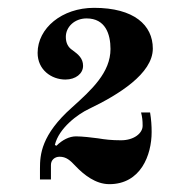

<svg xmlns="http://www.w3.org/2000/svg" viewBox="-20 -744 480 490"><path d="M76 -609C76 -566 111 -541 147 -541C173 -541 192 -556 192 -576C192 -595 180 -605 165 -616C154 -623 148 -634 148 -650C148 -675 170 -697 201 -697C249 -697 262 -657 262 -619C262 -559 214 -515 164 -470C85 -400 82 -349 82 -314V-286H110V-323C110 -336 120 -344 132 -344C149 -344 159 -335 173 -320C194 -298 224 -274 259 -274C339 -274 367 -348 367 -407C367 -423 366 -439 363 -457H340C343 -445 344 -437 344 -423C344 -404 322 -386 289 -386C264 -386 248 -388 230 -391C216 -393 189 -396 174 -396C157 -396 139 -387 124 -372L120 -374C130 -417 179 -453 207 -466C282 -502 370 -556 370 -620C370 -680 322 -724 220 -724C138 -724 76 -672 76 -609Z"/></svg>

Font: Old Standard
Style: Bold
Weight: 700
Designer: Alexey Kryukov <alexios@thessalonica.org.ru>
Version: Version 2.0.2